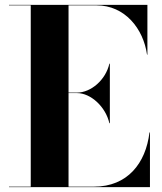

<svg xmlns="http://www.w3.org/2000/svg" viewBox="-20 -770 666 790"><path d="M430 -263H432V-508H430C415 -441 354 -389 297 -389H262V-748H377C494 -748 570 -652 585 -545H586.5V-750H17V-748H106.5V-2H17V0H597V-225H595C580 -98 504 -2 367 -2H262V-387H297C354 -387 415 -330 430 -263Z"/></svg>

Font: Bodoni* 96pt
Style: Bold
Weight: 700
Version: Version 2.3